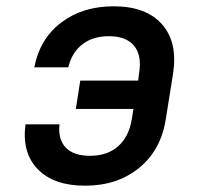

<svg xmlns="http://www.w3.org/2000/svg" viewBox="-20 -580 640 610"><path d="M250 10Q151 10 100 -42.5Q49 -95 61 -185H169Q164 -137 189 -111Q214 -85 266 -85Q321 -85 355.5 -115.5Q390 -146 399 -203L404 -234H221L235 -324H419L422 -348Q431 -404 406 -434.5Q381 -465 326 -465Q275 -465 241.5 -439Q208 -413 197 -366H89Q106 -456 174 -508Q242 -560 341 -560Q444 -560 494.5 -503Q545 -446 530 -347L507 -203Q492 -104 422.5 -47Q353 10 250 10Z"/></svg>

Font: NKDuy Mono SemiBold
Style: Italic
Weight: 600
Italic angle: -9°
Monospace: yes
Designer: NKDuy
Foundry: NKDuy
Version: Version 2.251; ttfautohint (v1.8.4.7-5d5b)